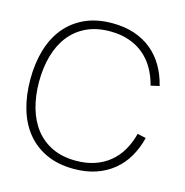

<svg xmlns="http://www.w3.org/2000/svg" viewBox="-110 -837 919 955"><g transform="rotate(15 350.0 -360.0)"><path d="M353 15Q272.5 15 212 -12.8Q151.5 -40.5 111 -90Q70.5 -139.5 50.2 -208.5Q30 -277.5 30 -360Q30 -442.5 50.2 -511.5Q70.5 -580.5 111 -630Q151.5 -679.5 212 -707.2Q272.5 -735 353 -735Q416 -735 466.8 -718Q517.5 -701 556 -669.5Q594.5 -638 620.5 -593.5Q646.5 -549 660 -494L616 -484Q604 -531.5 581.5 -570.2Q559 -609 526 -636.2Q493 -663.5 449.8 -678.2Q406.5 -693 353 -693Q283.5 -693 231.5 -668.5Q179.5 -644 144.8 -599.8Q110 -555.5 92.5 -494.2Q75 -433 75 -360Q75 -287 92.5 -225.8Q110 -164.5 144.8 -120.2Q179.5 -76 231.5 -51.5Q283.5 -27 353 -27Q406.5 -27 449.8 -41.8Q493 -56.5 526 -83.8Q559 -111 581.5 -149.8Q604 -188.5 616 -236L660 -226Q646.5 -171.5 620.5 -127Q594.5 -82.5 556 -51Q517.5 -19.5 466.8 -2.2Q416 15 353 15Z"/></g></svg>

Font: Vela Sans ExtLt
Style: Regular
Weight: 200
Designer: Principal design: Mikhail Sharanda - project Manrope.
Design modification: Ravid Balaliev
Foundry: Mikhail Sharanda
Version: Version 1.001